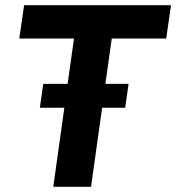

<svg xmlns="http://www.w3.org/2000/svg" viewBox="-20 -717 676 737"><path d="M184.5 0H329.5L372 -303.5H460.5L473.5 -395H384.5L409 -569H618L636.5 -697H72.5L54 -569H264L239.5 -395H146L133 -303.5H227Z"/></svg>

Font: HK Grotesk ExtraBold
Style: Italic
Weight: 800
Italic angle: -16°
Designer: Alfredo Marco Pradil
Foundry: Hanken Design Co.
Version: Version 3.001;FEAKit 1.0